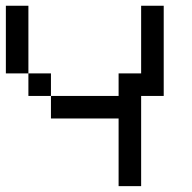

<svg xmlns="http://www.w3.org/2000/svg" viewBox="-20 -635 655 655"><path d="M384.6 0V-230.8H153.8V-307.7H76.9V-384.6H0V-615.4H76.9V-384.6H153.8V-307.7H384.6V-384.6H461.5V-615.4H538.5V-307.7H461.5V0Z"/></svg>

Font: Mintsoda - Lime Green 13x16
Style: Regular
Weight: 400
Designer: Mintsoda-15
Version: Version 1.0